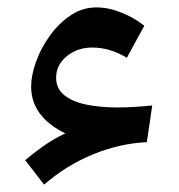

<svg xmlns="http://www.w3.org/2000/svg" viewBox="-20 -502 485 521"><path d="M157.2 -140.1Q64.5 -185.5 64.5 -267.1Q64.5 -297.4 77.6 -334.2Q90.8 -371.1 115 -404.8Q139.2 -438.5 171.4 -460.2Q203.6 -481.9 241.7 -481.9Q274.9 -481.9 310.3 -467.5Q345.7 -453.1 371.6 -432.1L324.2 -345.2Q278.3 -373 230.5 -373Q189.9 -373 161.1 -349.4Q132.3 -325.7 132.3 -291Q132.3 -261.2 154.8 -243.4Q177.2 -225.6 215.1 -218Q252.9 -210.4 298.8 -210.4Q320.3 -210.4 341.6 -211.7Q362.8 -212.9 393.1 -215.8L378.4 -116.2Q305.2 -112.8 233.2 -83.5Q161.1 -54.2 99.6 -1L48.3 -67.4Q67.4 -84 96.2 -104.5Q125 -125 157.2 -140.1Z"/></svg>

Font: Pinar DS4-SemiBold
Style: Regular
Weight: 600
Designer: Amin Abedi
Version: Version 2.000